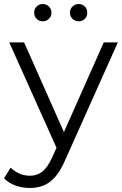

<svg xmlns="http://www.w3.org/2000/svg" viewBox="-45 -736 607 955"><path d="M103 199Q66 199 32.5 187Q-1 175 -25 151L8 98Q28 117 51.5 127.5Q75 138 104 138Q139 138 164.5 118.5Q190 99 213 50L236 -1L1 -525H75L273 -79L471 -525H541L278 63Q256 114 229.5 144Q203 174 172 186.5Q141 199 103 199ZM168 -630Q150 -630 137.5 -642Q125 -654 125 -673Q125 -692 137.5 -704Q150 -716 168 -716Q185 -716 198 -704Q211 -692 211 -673Q211 -654 198 -642Q185 -630 168 -630ZM346 -630Q329 -630 316 -642Q303 -654 303 -673Q303 -692 316 -704Q329 -716 346 -716Q364 -716 376.5 -704Q389 -692 389 -673Q389 -654 376.5 -642Q364 -630 346 -630Z"/></svg>

Font: Modern
Style: Small
Weight: 400
Designer: Julieta Ulanovsky
Foundry: Julieta Ulanovsky
Version: Version 8.000